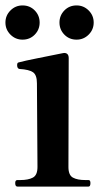

<svg xmlns="http://www.w3.org/2000/svg" viewBox="-25 -687 386 707"><path d="M39 0Q31 0 31 -13Q31 -24 39 -24H50Q79 -24 96 -33Q113 -42 113 -72L111 -380Q111 -411 96.5 -421Q82 -431 47 -433Q38 -434 38 -448Q38 -451 39 -453.5Q40 -456 43 -457Q65 -463 113 -472.5Q161 -482 205 -491L211 -492Q228 -492 228 -473L227 -72Q227 -42 243.5 -33Q260 -24 289 -24H301Q308 -24 308 -13Q308 0 301 0ZM58 -667Q32 -667 13.5 -648.5Q-5 -630 -5 -604Q-5 -578 13.5 -559.5Q32 -541 58 -541Q85 -541 103 -559.5Q121 -578 121 -604Q121 -630 103 -648.5Q85 -667 58 -667ZM257 -667Q230 -667 212 -648.5Q194 -630 194 -604Q194 -578 212 -559.5Q230 -541 257 -541Q283 -541 301.5 -559.5Q320 -578 320 -604Q320 -630 301.5 -648.5Q283 -667 257 -667Z"/></svg>

Font: Shippori Mincho B1
Style: Bold
Weight: 700
Designer: FONTDASU
Foundry: FONTDASU / Google Inc. / but / Adobe
Version: Version 3.110; ttfautohint (v1.8.3)